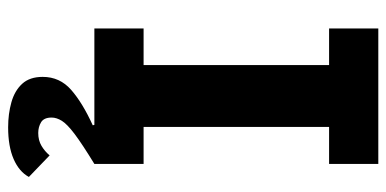

<svg xmlns="http://www.w3.org/2000/svg" viewBox="-259 -479 950 472"><g transform="rotate(90 216.0 -243.0)"><path d="M50 0V-121H140V-577H50V-698H383V-577H292V-121H383V0Q334 30 309.5 48.5Q285 67 277 80Q269 93 269 105Q269 124 280.5 131Q292 138 307 138Q325 138 338.5 130Q352 122 362 110L415 161Q402 185 371 198.5Q340 212 293 212Q260 212 231.5 204Q203 196 186 177.5Q169 159 169 127Q169 85 201 57Q233 29 288 4L287 0Z"/></g></svg>

Font: IBM Plex Sans Var
Style: Regular
Weight: 400
Designer: Mike Abbink, Paul van der Laan, Pieter van Rosmalen
Foundry: Bold Monday
Version: Version 3.000